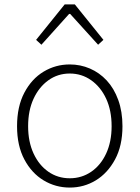

<svg xmlns="http://www.w3.org/2000/svg" viewBox="-20 -834 630 867"><path d="M295 13Q231 13 177 -19.5Q123 -52 90 -114Q57 -176 57 -264Q57 -353 90 -415.5Q123 -478 177 -510.5Q231 -543 295 -543Q343 -543 386 -524.5Q429 -506 462 -470.5Q495 -435 514 -382.5Q533 -330 533 -264Q533 -176 499.5 -114Q466 -52 412.5 -19.5Q359 13 295 13ZM295 -29Q349 -29 392 -58.5Q435 -88 459.5 -141Q484 -194 484 -264Q484 -335 459.5 -388Q435 -441 392 -471.5Q349 -502 295 -502Q241 -502 198.5 -471.5Q156 -441 131.5 -388Q107 -335 107 -264Q107 -194 131.5 -141Q156 -88 198.5 -58.5Q241 -29 295 -29ZM143 -654 272 -814H318L447 -654L423 -632L297 -771H292L167 -632Z"/></svg>

Font: Noto Sans HK Thin ExtraLight
Style: Regular
Weight: 250
Version: Version 2.004-H2;hotconv 1.0.118;makeotfexe 2.5.65603